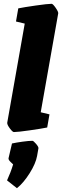

<svg xmlns="http://www.w3.org/2000/svg" viewBox="-20 -685 326 1009"><path d="M18 -40 110 -561 64 -572 76 -641Q105 -647 168 -656Q231 -665 251 -665Q258 -665 272.5 -644Q287 -623 286 -615L194 -95L240 -84L228 -15Q199 -9 136 0Q73 9 53 9Q46 9 31.5 -10.5Q17 -30 18 -40ZM17 263Q36 222 49 179Q48 178 35.5 166Q23 154 25 146L43 69Q66 64 98.5 59.5Q131 55 150 55Q156 55 169.5 71Q183 87 182 94L175 134Q168 174 136 225Q104 276 69 304Z"/></svg>

Font: Grenze Black
Style: Italic
Weight: 900
Italic angle: -10°
Designer: Renata Polastri
Foundry: Omnibus-Type
Version: Version 1.002; ttfautohint (v1.8)